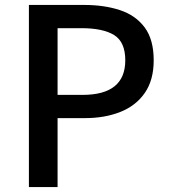

<svg xmlns="http://www.w3.org/2000/svg" viewBox="-20 -757 688 777"><path d="M97 0V-737H320Q402 -737 465.5 -716Q529 -695 565.5 -646Q602 -597 602 -513Q602 -433 566 -381Q530 -329 467 -304Q404 -279 324 -279H213V0ZM213 -373H314Q487 -373 487 -513Q487 -587 442 -615Q397 -643 309 -643H213Z"/></svg>

Font: Source Han Sans SC Medium
Style: Regular
Weight: 500
Designer: Ryoko NISHIZUKA 西塚涼子 (kana, bopomofo & ideographs); Paul D. Hunt (Latin, Greek & Cyrillic); Sandoll Communications 산돌커뮤니
Foundry: Adobe
Version: Version 2.004;hotconv 1.0.118;makeotfexe 2.5.65603